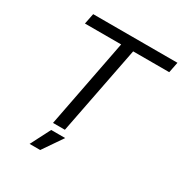

<svg xmlns="http://www.w3.org/2000/svg" viewBox="-200 -847 1114 1176"><g transform="rotate(30 357.0 -258.5)"><path d="M238 0 359 -625H103L118 -700H714L699 -625H444L322 0ZM178 183 250 43H349L253 183Z"/></g></svg>

Font: REM Light
Style: Italic
Weight: 300
Italic angle: -11°
Designer: Octavio Pardo
Foundry: Ashler Design
Version: Version 1.005;gftools[0.9.28]